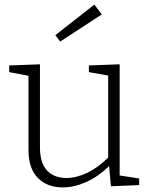

<svg xmlns="http://www.w3.org/2000/svg" viewBox="-20 -808 654 836"><path d="M501 -44 586 -31V-2L463 3L455 -85Q408 -39 355.5 -15.5Q303 8 254 8Q185 8 144.5 -33.5Q104 -75 104 -156V-478L20 -494V-523L154 -528V-166Q154 -99 184.5 -66Q215 -33 270 -33Q312 -33 359.5 -55.5Q407 -78 451 -122V-479L367 -494V-523L501 -528ZM423 -745 242 -627 221 -655 391 -788Z"/></svg>

Font: Bitter Pro Light
Style: Regular
Weight: 300
Designer: Sol Matas, and Bitter project Authors
Foundry: Sol Matas
Version: Version 1.010